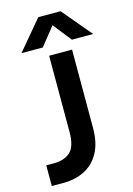

<svg xmlns="http://www.w3.org/2000/svg" viewBox="-128 -921 684 987"><g transform="rotate(-15 214.0 -428.0)"><path d="M178.5 -856.5H297L428.5 -700H315.5L238.5 -797.5L160.5 -700H47ZM21 -110H61.5Q117 -110 149 -139Q181 -168 181 -245.5V-650.5H303V-234Q303 -154 274.2 -102Q245.5 -50 195.8 -25Q146 0 83.5 0H21Z"/></g></svg>

Font: Overused Grotesk SemiBold
Style: Regular
Weight: 610
Version: Version 0.004